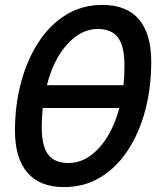

<svg xmlns="http://www.w3.org/2000/svg" viewBox="-20 -746 640 782"><path d="M241 16Q142 16 91.5 -43Q41 -102 41 -213Q41 -319 66 -411.5Q91 -504 137.5 -575Q184 -646 249.5 -686Q315 -726 397 -726Q496 -726 546 -667Q596 -608 596 -495Q596 -389 571.5 -296.5Q547 -204 500.5 -133.5Q454 -63 388.5 -23.5Q323 16 241 16ZM378 -628Q311 -628 254.5 -566.5Q198 -505 171 -399H483Q487 -438 487 -479Q487 -558 460.5 -593Q434 -628 378 -628ZM260 -82Q326 -82 382 -142Q438 -202 466 -306H154Q150 -268 150 -229Q150 -150 176.5 -116Q203 -82 260 -82Z"/></svg>

Font: Geist Mono Medium
Style: Italic
Weight: 500
Italic angle: -12°
Monospace: yes
Designer: Basement.studio, Andrés Briganti, Mateo Zaragoza
Foundry: Basement.studio, Vercel, Andrés Briganti, Guido Ferreyra, Mateo Zaragoza
Version: Version 1.500; ttfautohint (v1.8.4.7-5d5b)